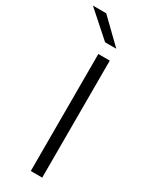

<svg xmlns="http://www.w3.org/2000/svg" viewBox="-269 -866 709 908"><g transform="rotate(30 86.0 -412.0)"><path d="M144.5 0H82V-639H144.5ZM18 -824.5 142 -704V-703H82L-53.5 -823.5V-824.5Z"/></g></svg>

Font: Anek Latin Light
Style: Regular
Weight: 300
Designer: Yesha Goshar
Foundry: Ek Type
Version: Version 1.003